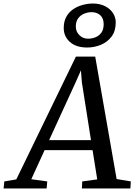

<svg xmlns="http://www.w3.org/2000/svg" viewBox="-86 -1069 766 1089"><path d="M-65.5 0 -61.5 -40 6.5 -51.5 344.5 -748H454L575.5 -53.5L656 -40L653.5 0H378.5L380.5 -40L465.5 -51.5L439 -217.5H167L91.5 -52.5L182 -40L178.5 0ZM192.5 -274H430L378.5 -601L373 -670L345 -606.5ZM408.5 -799.5Q345.5 -799.5 310.5 -831Q275.5 -862.5 275.5 -910Q275.5 -948 290.5 -974.5Q305.5 -1001 330 -1017.2Q354.5 -1033.5 383.5 -1041.2Q412.5 -1049 440.5 -1049Q480.5 -1049 509.5 -1034.2Q538.5 -1019.5 554.5 -995.2Q570.5 -971 570.5 -942Q570.5 -893 546.8 -861.5Q523 -830 486 -814.8Q449 -799.5 408.5 -799.5ZM413.5 -849.5Q435 -849.5 455.2 -857.5Q475.5 -865.5 488.8 -883.5Q502 -901.5 502 -932Q502 -965.5 482.5 -982.8Q463 -1000 433.5 -1000Q412.5 -1000 391.5 -991.5Q370.5 -983 357.2 -965Q344 -947 344 -918Q344 -890 364 -869.8Q384 -849.5 413.5 -849.5Z"/></svg>

Font: Merriweather Light 18pt
Style: Italic
Weight: 400
Italic angle: -7.8°
Version: Version 2.101